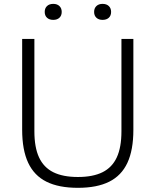

<svg xmlns="http://www.w3.org/2000/svg" viewBox="-20 -936 782 966"><path d="M91.5 -283V-740H153V-275.5Q153 -194.5 176.5 -144Q200 -93.5 248.2 -69.5Q296.5 -45.5 372 -45.5Q447.5 -45.5 495.8 -69.5Q544 -93.5 567.5 -144Q591 -194.5 591 -275.5V-740H651V-283Q651 -181 621 -116.8Q591 -52.5 529.5 -21.8Q468 9 372 9Q275.5 9 213.8 -21.8Q152 -52.5 121.8 -117Q91.5 -181.5 91.5 -283ZM205 -876Q205 -894.5 216.5 -905.5Q228 -916.5 248 -916.5Q267.5 -916.5 279 -905.5Q290.5 -894.5 290.5 -876Q290.5 -857.5 279 -846.8Q267.5 -836 248 -836Q228 -836 216.5 -846.8Q205 -857.5 205 -876ZM453.5 -876Q453.5 -894.5 465 -905.5Q476.5 -916.5 496 -916.5Q516 -916.5 527.5 -905.5Q539 -894.5 539 -876Q539 -857.5 527.5 -846.8Q516 -836 496 -836Q476.5 -836 465 -846.8Q453.5 -857.5 453.5 -876Z"/></svg>

Font: Encode Sans Semi Expanded Light
Style: Regular
Weight: 300
Width: 6
Designer: Multiple Designers
Foundry: Impallari Type
Version: Version 2.000